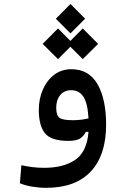

<svg xmlns="http://www.w3.org/2000/svg" viewBox="-20 -692 626 947"><path d="M208 234.4Q173.3 234.4 138.4 228.5Q103.5 222.7 78.1 211.9L85.4 123Q114.3 128.9 140.4 132.3Q166.5 135.7 199.2 135.7Q292.5 135.7 350.6 96.7Q408.7 57.6 416.5 -41.5H403.3Q392.6 -20 374.3 -8.5Q356 2.9 316.9 2.9Q231.4 2.9 201.4 -35.2Q171.4 -73.2 171.4 -149.9Q171.4 -204.1 191.2 -249.8Q210.9 -295.4 247.1 -323Q283.2 -350.6 332 -350.6Q418.5 -350.6 460.9 -276.9Q503.4 -203.1 503.4 -76.7Q503.4 72.8 428 153.6Q352.5 234.4 208 234.4ZM416.5 -107.9Q412.6 -182.1 391.6 -214.6Q370.6 -247.1 330.6 -247.1Q296.9 -247.1 277.1 -223.1Q257.3 -199.2 257.3 -160.2Q257.3 -123.5 273.2 -111.3Q289.1 -99.1 338.4 -99.1Q359.4 -99.1 377.7 -101.3Q396 -103.5 416.5 -107.9ZM388.2 -400.4 327.1 -461.4 266.1 -400.4 190.4 -475.6 266.1 -551.8 327.1 -490.2 388.2 -551.8 463.9 -475.6ZM327.6 -527.3 255.4 -599.6 327.6 -672.4 399.9 -599.6Z"/></svg>

Font: CaskaydiaCove NFP
Style: Regular
Weight: 400
Designer: Aaron Bell
Foundry: Saja Typeworks
Version: Version 2111.001; VTT 6.35;Nerd Fonts 3.1.1